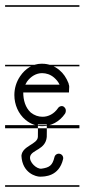

<svg xmlns="http://www.w3.org/2000/svg" viewBox="-22 -483 324 735"><path d="M-2.5 -463V-457H282V-463ZM-2.5 -235V-229H282V-235ZM-2.5 -4V8H282V-4ZM-2.5 226V232H282V226ZM140 -239H136C105 -239 75 -221 55 -191C40 -169 33 -144 33 -119C33 -83 48 -47 76 -24C95 -8 118 0 140 0C173 0 206 -17 227 -48C230 -53 231 -60 229 -66C226 -72 221 -77 215 -77C209 -77 203 -74 200 -69C185 -47 163 -36 141 -36C125 -36 110 -41 96 -52C75 -71 67 -100 67 -129H242C242 -139 243 -145 243 -151C243 -154 242 -156 242 -159H241C241 -161 241 -163 240 -165C232 -185 221 -202 205 -215C186 -231 163 -239 140 -239ZM139 -203C155 -203 171 -198 185 -186C194 -178 201 -170 206 -159H75C77 -163 79 -166 81 -170C96 -191 117 -203 139 -203ZM123 41.3C123.7 32.4 123 2.3 123 -6.7H157C157 2.3 157.8 32.4 157 41.3C152.6 90.4 99.7 90 93.5 115.8C88.4 137.6 118.7 165.3 137 162.7C167.3 158.3 178.8 150.6 186.5 118.4C188.6 109.3 197.8 103.6 207 105.8C216.1 108 221.7 117.2 219.5 126.3C203.6 193 148.8 193.1 131 193.3C116.8 193.5 63.4 180.4 60 113.3C63.3 74.7 121.1 70.1 123 41.3Z"/></svg>

Font: LetsTraceRuled
Style: Medium
Weight: 500
Version: Version 003.000